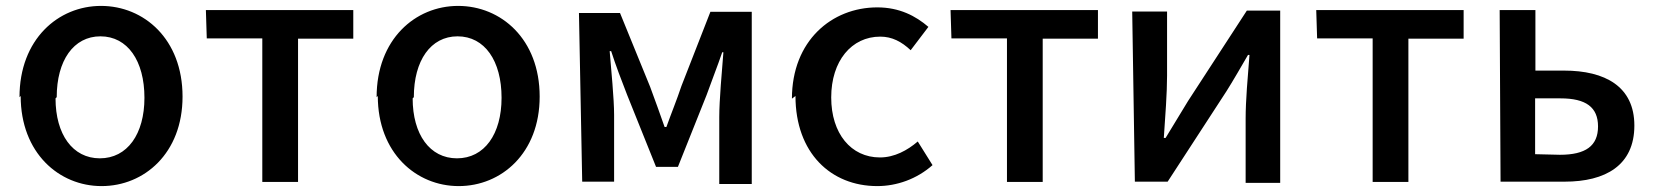

<svg xmlns="http://www.w3.org/2000/svg" viewBox="-20 -585 5602 650"><path d="M50 -260C50 -67 180 45 324 45C468 45 598 -66 598 -258C598 -453 467 -565 322 -565C177 -565 46 -452 46 -256ZM172 -256C172 -380 229 -462 320 -462C412 -462 469 -379 469 -254C469 -131 411 -49 318 -49C226 -49 168 -130 168 -252Z M680 -455H868V31H989V-454H1176V-551H677Z M1259 -260C1259 -67 1389 45 1533 45C1677 45 1807 -66 1807 -258C1807 -453 1676 -565 1531 -565C1386 -565 1255 -452 1255 -256ZM1381 -256C1381 -380 1438 -462 1529 -462C1621 -462 1678 -379 1678 -254C1678 -131 1620 -49 1527 -49C1435 -49 1377 -130 1377 -252Z M1951 30H2059V-196C2059 -251 2049 -350 2044 -412H2049C2064 -365 2085 -310 2103 -264L2201 -20H2275L2372 -263C2388 -308 2409 -361 2425 -408H2429C2424 -345 2415 -245 2415 -189V38H2525V-545H2385L2287 -294C2271 -246 2252 -200 2236 -155H2230C2215 -199 2198 -244 2181 -291L2079 -541H1940Z M2673 -260C2673 -67 2793 45 2950 45C3016 45 3084 21 3137 -26L3087 -106C3052 -76 3008 -52 2959 -52C2861 -52 2794 -133 2794 -255C2794 -379 2863 -461 2960 -461C3000 -461 3032 -444 3063 -415L3123 -494C3080 -531 3025 -560 2950 -560C2796 -560 2661 -447 2661 -251Z M3201 -455H3389V31H3510V-454H3697V-551H3198Z M3822 30H3933L4132 -276C4153 -309 4184 -363 4205 -399H4210C4204 -323 4197 -245 4197 -184V34H4314V-549H4201L4002 -243C3981 -208 3947 -153 3926 -118H3920C3925 -192 3931 -269 3931 -329V-546H3813Z M4439 -455H4627V31H4748V-454H4935V-551H4436Z M5060 30H5277C5415 30 5513 -25 5513 -160C5513 -292 5414 -346 5275 -346H5178V-551H5057ZM5177 -63V-252H5263C5349 -252 5390 -222 5390 -157C5390 -91 5348 -61 5261 -61Z"/></svg>

Font: GenEiGothic-pro-SemiBold
Style: Regular
Weight: 500
Designer: Ryoko NISHIZUKA (kana & ideographs); Paul D. Hunt (Latin, Greek & Cyrillic); Wenlong ZHANG (bopomofo); Sandoll Communica
Foundry: Adobe Systems Incorporated; o_tamon
Version: Version 1.000.140830